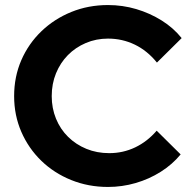

<svg xmlns="http://www.w3.org/2000/svg" viewBox="-20 -731 758 761"><path d="M408 10Q330 10 262 -17.5Q194 -45 143.5 -94Q93 -143 64.5 -208.5Q36 -274 36 -350Q36 -427 64.5 -492.5Q93 -558 144 -607Q195 -656 262.5 -683.5Q330 -711 408 -711Q466 -711 520 -695Q574 -679 620.5 -650Q667 -621 700 -580L602 -483Q564 -530 514.5 -554Q465 -578 408 -578Q361 -578 320 -560.5Q279 -543 249 -512.5Q219 -482 202 -440.5Q185 -399 185 -350Q185 -302 202 -260.5Q219 -219 250 -188.5Q281 -158 322.5 -141Q364 -124 413 -124Q468 -124 516 -147Q564 -170 601 -213L696 -119Q663 -79 617 -50Q571 -21 517.5 -5.5Q464 10 408 10Z"/></svg>

Font: Red Hat Display ExtraBold
Style: Regular
Weight: 800
Designer: Pentagram, MCKL
Foundry: Pentagram, MCKL
Version: Version 1.023